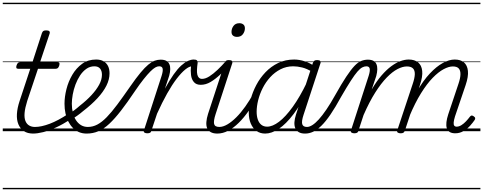

<svg xmlns="http://www.w3.org/2000/svg" viewBox="-20 -950 3498 1390"><path d="M221 17Q179 17 152.5 -1Q126 -19 113 -50.5Q100 -82 102.5 -125Q105 -168 122 -219L199 -452H112Q101 -452 98.5 -458.5Q96 -465 100 -477Q104 -489 110 -494.5Q116 -500 126 -500H215L283 -709Q287 -721 293.5 -725.5Q300 -730 314 -730Q331 -730 337 -724Q343 -718 339 -706L270 -500H397Q408 -500 410 -494Q412 -488 409 -476Q405 -463 399 -457.5Q393 -452 382 -452H255L177 -219Q161 -168 158 -132.5Q155 -97 164 -74.5Q173 -52 191 -41.5Q209 -31 232 -31Q242 -31 247 -23.5Q252 -16 251 -7Q250 2 242.5 9.5Q235 17 221 17ZM0 410H388V420H0ZM0 -20H388V0H0ZM0 -505H388V-500H0ZM0 -930H388V-920H0Z M218 17Q206 17 202 9.5Q198 2 201 -7Q204 -16 212.5 -23.5Q221 -31 234 -31Q279 -31 340 -54Q401 -77 473 -125Q481 -130 487 -127Q493 -124 497 -116Q501 -108 499.5 -99.5Q498 -91 491 -86Q435 -50 385 -27Q335 -4 293 6.5Q251 17 218 17ZM387 410V420ZM387 -20V0ZM387 -505V-500ZM387 -930V-920Z M472 -121Q495 -135 516.5 -151Q538 -167 557 -184Q607 -223 642.5 -261.5Q678 -300 698 -337Q718 -374 718 -409Q718 -437 704.5 -453.5Q691 -470 663 -470Q653 -470 648.5 -477Q644 -484 645.5 -494Q647 -504 655 -511.5Q663 -519 676 -519Q708 -519 729.5 -506.5Q751 -494 762 -472Q773 -450 773 -419Q773 -375 750.5 -330Q728 -285 685.5 -239Q643 -193 582 -146Q561 -128 538.5 -112Q516 -96 492 -81ZM388 410H832V420H388ZM388 -20H832V0H388ZM388 -505H832V-500H388ZM388 -930H832V-920H388Z M607 17Q577 17 552 6.5Q527 -4 507.5 -24Q488 -44 474.5 -70.5Q461 -97 454 -129.5Q447 -162 447 -199Q447 -249 461 -304.5Q475 -360 503.5 -408.5Q532 -457 574.5 -488Q617 -519 676 -519Q686 -519 690 -511.5Q694 -504 692.5 -494Q691 -484 683.5 -477Q676 -470 664 -470Q631 -470 605 -451.5Q579 -433 559.5 -403.5Q540 -374 526.5 -338Q513 -302 506.5 -265.5Q500 -229 500 -199Q500 -164 507.5 -133.5Q515 -103 530 -80Q545 -57 566.5 -44Q588 -31 616 -31Q652 -31 685 -48.5Q718 -66 753 -102Q788 -138 829 -193Q870 -248 922 -323Q965 -385 997 -423.5Q1029 -462 1054 -482.5Q1079 -503 1100 -510.5Q1121 -518 1142 -518Q1152 -518 1156 -510.5Q1160 -503 1158.5 -494Q1157 -485 1150 -477.5Q1143 -470 1131 -470Q1119 -470 1104 -461.5Q1089 -453 1068.5 -432.5Q1048 -412 1020 -377Q992 -342 956 -289Q901 -207 856 -149Q811 -91 771.5 -54Q732 -17 692.5 0Q653 17 607 17ZM832 410H957V420H832ZM832 -20H957V0H832ZM832 -505H957V-500H832ZM832 -930H957V-920H832Z M1046 15Q1034 15 1026 10Q1018 5 1022 -6L1150 -401Q1161 -436 1157.5 -453Q1154 -470 1133 -470Q1123 -470 1118.5 -477.5Q1114 -485 1116 -494Q1118 -503 1125 -510.5Q1132 -518 1144 -518Q1168 -518 1183 -510Q1198 -502 1205.5 -486.5Q1213 -471 1212.5 -449.5Q1212 -428 1205 -402L1174 -308Q1208 -370 1237 -411Q1266 -452 1292 -475.5Q1318 -499 1340.5 -509Q1363 -519 1382 -519Q1394 -519 1398.5 -511.5Q1403 -504 1401 -494Q1399 -484 1391.5 -477Q1384 -470 1371 -470Q1350 -470 1321.5 -447Q1293 -424 1259.5 -380.5Q1226 -337 1190 -273Q1154 -209 1117 -127L1076 -4Q1074 6 1067.5 10.5Q1061 15 1046 15ZM957 410H1374V420H957ZM957 -20H1374V0H957ZM957 -505H1374V-500H957ZM957 -930H1374V-920H957Z M1433 -336Q1401 -336 1384 -355.5Q1367 -375 1363 -406.5Q1359 -438 1363 -473L1382 -519Q1399 -519 1405 -513.5Q1411 -508 1411 -496Q1407 -468 1406 -446.5Q1405 -425 1408.5 -410Q1412 -395 1420.5 -387Q1429 -379 1443 -379Q1467 -379 1495.5 -397Q1524 -415 1555 -444.5Q1586 -474 1615 -507Q1622 -515 1630.5 -510.5Q1639 -506 1643 -496.5Q1647 -487 1640 -478Q1608 -442 1573.5 -409.5Q1539 -377 1504.5 -356.5Q1470 -336 1433 -336ZM1374 410H1397V420H1374ZM1374 -20H1397V0H1374ZM1374 -505H1397V-500H1374ZM1374 -930H1397V-920H1374Z M1554 17Q1525 17 1506.5 7Q1488 -3 1480 -21.5Q1472 -40 1474 -66.5Q1476 -93 1486 -125L1607 -494Q1611 -506 1617 -510.5Q1623 -515 1637 -515Q1653 -515 1659 -509Q1665 -503 1661 -491L1541 -124Q1525 -75 1530 -53Q1535 -31 1568 -31Q1578 -31 1582.5 -23.5Q1587 -16 1585.5 -7Q1584 2 1576 9.5Q1568 17 1554 17ZM1696 -683Q1678 -683 1667 -692Q1656 -701 1656 -719Q1656 -743 1670.5 -762.5Q1685 -782 1713 -782Q1730 -782 1741.5 -773Q1753 -764 1753 -745Q1753 -722 1738.5 -702.5Q1724 -683 1696 -683ZM1396 410H1721V420H1396ZM1396 -20H1721V0H1396ZM1396 -505H1721V-500H1396ZM1396 -930H1721V-920H1396Z M1553 17Q1543 17 1538 9.5Q1533 2 1534.5 -7Q1536 -16 1544.5 -23.5Q1553 -31 1568 -31Q1595 -31 1626.5 -49.5Q1658 -68 1691 -101Q1724 -134 1756 -179Q1788 -224 1817 -277Q1822 -287 1831 -286Q1840 -285 1846 -278.5Q1852 -272 1848 -262Q1817 -200 1781.5 -149Q1746 -98 1708.5 -61Q1671 -24 1632 -3.5Q1593 17 1553 17ZM1721 410V420ZM1721 -20V0ZM1721 -505V-500ZM1721 -930V-920Z M1900 17Q1864 17 1837.5 -1.5Q1811 -20 1796 -54.5Q1781 -89 1781 -136Q1781 -180 1795 -232Q1809 -284 1835.5 -334.5Q1862 -385 1902 -427Q1942 -469 1994 -494Q2046 -519 2110 -519Q2147 -519 2186.5 -506Q2226 -493 2258 -470L2245 -427Q2202 -453 2167.5 -461.5Q2133 -470 2103 -470Q2053 -470 2011 -448.5Q1969 -427 1936.5 -391.5Q1904 -356 1882 -312.5Q1860 -269 1849 -224.5Q1838 -180 1838 -141Q1838 -109 1846.5 -84.5Q1855 -60 1872 -46.5Q1889 -33 1914 -33Q1953 -33 2000 -68.5Q2047 -104 2099 -176Q2151 -248 2203 -356L2219 -318Q2162 -199 2106 -125Q2050 -51 1998 -17Q1946 17 1900 17ZM2188 17Q2161 17 2143.5 7Q2126 -3 2118 -21.5Q2110 -40 2111.5 -65Q2113 -90 2123 -121L2245 -494Q2249 -506 2256 -510.5Q2263 -515 2276 -515Q2293 -515 2298.5 -508Q2304 -501 2299 -489L2178 -120Q2162 -72 2168 -51.5Q2174 -31 2202 -31Q2212 -31 2216 -23.5Q2220 -16 2218.5 -7Q2217 2 2209.5 9.5Q2202 17 2188 17ZM1721 410H2356V420H1721ZM1721 -20H2356V0H1721ZM1721 -505H2356V-500H1721ZM1721 -930H2356V-920H1721Z M2189 17Q2178 17 2174 9.5Q2170 2 2172.5 -7Q2175 -16 2183 -23.5Q2191 -31 2203 -31Q2220 -31 2241.5 -44.5Q2263 -58 2288 -85.5Q2313 -113 2343 -157Q2373 -201 2407 -262Q2453 -344 2486.5 -394.5Q2520 -445 2545.5 -472Q2571 -499 2594.5 -508.5Q2618 -518 2643 -518Q2653 -518 2655.5 -510.5Q2658 -503 2655 -494Q2652 -485 2646 -477.5Q2640 -470 2633 -470Q2618 -470 2602.5 -462Q2587 -454 2567.5 -431.5Q2548 -409 2519.5 -365Q2491 -321 2450 -250Q2408 -173 2372.5 -121Q2337 -69 2306 -39Q2275 -9 2246.5 4Q2218 17 2189 17ZM2356 410H2456V420H2356ZM2356 -20H2456V0H2356ZM2356 -505H2456V-500H2356ZM2356 -930H2456V-920H2356Z M2545 15Q2533 15 2525 10Q2517 5 2521 -6L2649 -401Q2660 -436 2656.5 -453Q2653 -470 2632 -470Q2622 -470 2618.5 -477.5Q2615 -485 2617 -494Q2619 -503 2626 -510.5Q2633 -518 2643 -518Q2667 -518 2682.5 -510Q2698 -502 2705 -486Q2712 -470 2711.5 -448.5Q2711 -427 2704 -400L2671 -302Q2706 -362 2742 -403.5Q2778 -445 2812.5 -470.5Q2847 -496 2879 -507.5Q2911 -519 2939 -519Q2981 -519 3006.5 -498.5Q3032 -478 3036.5 -437Q3041 -396 3020 -334L2911 -4Q2907 6 2901 10.5Q2895 15 2880 15Q2868 15 2860 10Q2852 5 2856 -6L2968 -343Q2982 -384 2983 -412Q2984 -440 2970 -454.5Q2956 -469 2925 -469Q2895 -469 2858 -450Q2821 -431 2780 -389Q2739 -347 2696.5 -280Q2654 -213 2612 -117L2575 -4Q2573 6 2566 10.5Q2559 15 2545 15ZM3276 15Q3251 15 3235.5 5.5Q3220 -4 3214.5 -22.5Q3209 -41 3212 -66Q3215 -91 3225 -122L3299 -343Q3313 -384 3313.5 -412Q3314 -440 3301 -454.5Q3288 -469 3258 -469Q3229 -469 3191.5 -449Q3154 -429 3112.5 -386.5Q3071 -344 3028 -275Q2985 -206 2944 -108H2920Q2956 -213 3000 -290Q3044 -367 3092 -418Q3140 -469 3186 -494Q3232 -519 3272 -519Q3314 -519 3338.5 -498.5Q3363 -478 3367.5 -437Q3372 -396 3351 -334L3274 -107Q3266 -81 3264.5 -64.5Q3263 -48 3268.5 -40.5Q3274 -33 3286 -33Q3303 -33 3320.5 -44Q3338 -55 3353.5 -71.5Q3369 -88 3381 -104Q3387 -112 3393 -113.5Q3399 -115 3408 -109Q3419 -102 3420 -95Q3421 -88 3416 -81Q3404 -63 3383.5 -40Q3363 -17 3335.5 -1Q3308 15 3276 15ZM2456 410H3458V420H2456ZM2456 -20H3458V0H2456ZM2456 -505H3458V-500H2456ZM2456 -930H3458V-920H2456Z"/></svg>

Font: Playwrite DE LA Guides
Style: Regular
Weight: 400
Designer: Veronika Burian, José Scaglione
Foundry: TypeTogether
Version: Version 1.003